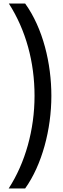

<svg xmlns="http://www.w3.org/2000/svg" viewBox="-20 -886 355 1084"><path d="M270 -345C270 -527 223 -726 122 -866H30C126 -716 175 -536 175 -345C175 -154 123 33 29 178H122C217 45 270 -155 270 -345Z"/></svg>

Font: Noto Sans Malayalam UI Condensed Medium
Style: Regular
Weight: 500
Width: 3
Designer: Jelle Bosma - Monotype Design Team
Foundry: Monotype Imaging Inc.
Version: Version 2.104